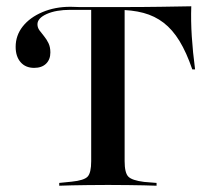

<svg xmlns="http://www.w3.org/2000/svg" viewBox="-20 -591 673 611"><path d="M316.1 -2.4Q285.5 -2.4 258.5 -2Q231.5 -1.6 208.9 -1.2Q186.3 -0.8 168.5 0V-8.9L208.1 -12.9Q247.6 -16.9 258.9 -29Q270.2 -41.1 270.2 -78.2V-201.6H376.6V-78.2Q376.6 -41.1 388.3 -29Q400 -16.9 438.7 -12.1L478.2 -8.9V0Q460.5 -0.8 437.9 -1.2Q415.3 -1.6 388.7 -2Q362.1 -2.4 331.5 -2.4H323.4ZM270.2 -559.7H204Q158.1 -559.7 128.6 -546.4Q99.2 -533.1 99.2 -513.7Q99.2 -503.2 105.6 -494.4Q112.1 -485.5 120.2 -475.8Q128.2 -466.1 134.3 -453.6Q140.3 -441.1 140.3 -424.2Q140.3 -401.6 126.6 -388.3Q112.9 -375 88.7 -375Q61.3 -375 45.6 -393.1Q29.8 -411.3 29.8 -441.9Q29.8 -478.2 52.4 -506.9Q75 -535.5 114.9 -552.4Q154.8 -569.4 204 -569.4Q211.3 -569.4 218.1 -569Q225 -568.5 233.1 -568.5Q241.1 -568.5 252 -568.5Q262.9 -568.5 278.2 -568.5H356.5Q435.5 -568.5 490.7 -569.4Q546 -570.2 588.7 -571Q587.1 -525 590.3 -475Q593.5 -425 600.8 -370.2H591.9Q573.4 -424.2 551.2 -460.5Q529 -496.8 500.8 -518.5Q472.6 -540.3 436.3 -550Q400 -559.7 352.4 -559.7ZM270.2 -201.6V-562.9H376.6V-201.6Z"/></svg>

Font: Playfair 144pt SemiExpanded SemiBold
Style: Regular
Weight: 600
Width: 6
Designer: Claus Eggers Sørensen
Foundry: Claus Eggers Sørensen
Version: Version 2.203